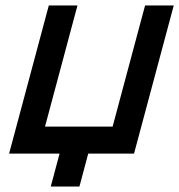

<svg xmlns="http://www.w3.org/2000/svg" viewBox="-20 -560 653 700"><path d="M165.1 120H269.6L301.7 0H468.7L613.4 -540H508.9L390.6 -98.5H144.1L262.4 -540H157.9L13.2 0H197.2Z"/></svg>

Font: Manrope
Style: SemiBoldItalic
Weight: 600
Italic angle: -15°
Designer: Mikhail Sharanda
Foundry: Mikhail Sharanda
Version: Version 4.502;hotconv 1.0.109;makeotfexe 2.5.65596